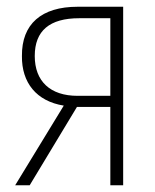

<svg xmlns="http://www.w3.org/2000/svg" viewBox="-20 -549 460 569"><path d="M25 0H68L208 -232H307V0H345V-529H210C103 -529 44 -478 45 -383C44 -304 88 -249 169 -236ZM210 -265C129 -265 83 -308 83 -383C83 -458 127 -495 215 -495H307V-265Z"/></svg>

Font: Noto Sans Condensed ExtraLight
Style: Regular
Weight: 200
Width: 3
Designer: Monotype Design Team
Foundry: Monotype Imaging Inc.
Version: Version 2.013